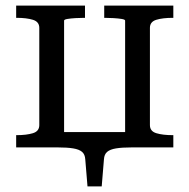

<svg xmlns="http://www.w3.org/2000/svg" viewBox="-20 -529 679 689"><path d="M121 -429Q121 -451 98 -458Q75 -465 40 -465H38V-509H285V-465H282Q268 -465 251 -464Q234 -463 222 -461Q210 -459 210 -455V0H38V-44H40Q75 -44 98 -51Q121 -58 121 -80ZM429 -455Q429 -459 416.5 -461Q404 -463 387 -464Q370 -465 356 -465H354V-509H602V-465H600Q564 -465 541 -458Q518 -451 518 -429V-80Q518 -58 541 -51Q564 -44 600 -44H602V0H429ZM178 0V-55H462V0H452Q418 0 396.5 3.5Q375 7 364.5 16Q354 25 353 43L345 140H294L286 43Q285 25 274.5 16Q264 7 242.5 3.5Q221 0 188 0Z"/></svg>

Font: Roboto Serif 28pt
Style: Regular
Weight: 400
Designer: Greg Gazdowicz
Foundry: Commercial Type
Version: Version 1.008